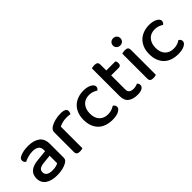

<svg xmlns="http://www.w3.org/2000/svg" viewBox="92 -1478 2298 2298"><g transform="rotate(-45 1241.0 -329.0)"><path d="M245 -67Q280 -67 306 -74Q332 -81 343 -89V-216L234 -205Q188 -200 165 -184.5Q142 -169 142 -137Q142 -104 167 -85.5Q192 -67 245 -67ZM243 -482Q336 -482 391 -441.5Q446 -401 446 -314V-81Q446 -58 435.5 -45.5Q425 -33 407 -22Q381 -7 340 4Q299 15 245 15Q148 15 93.5 -23Q39 -61 39 -135Q39 -201 81.5 -236Q124 -271 204 -279L343 -293V-315Q343 -359 314.5 -379Q286 -399 235 -399Q195 -399 158 -388Q121 -377 92 -363Q82 -371 75 -382.5Q68 -394 68 -408Q68 -425 76.5 -436Q85 -447 103 -455Q131 -469 167 -475.5Q203 -482 243 -482Z M684 -2Q677 1 664.5 3.5Q652 6 637 6Q608 6 594 -5Q580 -16 580 -42V-370Q580 -395 590 -410.5Q600 -426 622 -440Q651 -458 696 -470Q741 -482 795 -482Q883 -482 883 -432Q883 -420 879 -409.5Q875 -399 870 -391Q860 -393 845 -395Q830 -397 813 -397Q773 -397 740 -388.5Q707 -380 684 -367Z M1188 -397Q1156 -397 1129 -386.5Q1102 -376 1082.5 -355Q1063 -334 1051.5 -303.5Q1040 -273 1040 -233Q1040 -154 1081 -112.5Q1122 -71 1188 -71Q1226 -71 1253 -81Q1280 -91 1300 -105Q1313 -97 1321 -86Q1329 -75 1329 -59Q1329 -28 1288.5 -7Q1248 14 1182 14Q1127 14 1081.5 -1Q1036 -16 1003 -47Q970 -78 951.5 -124.5Q933 -171 933 -233Q933 -295 952.5 -342Q972 -389 1005.5 -420Q1039 -451 1084 -466.5Q1129 -482 1179 -482Q1212 -482 1238.5 -476Q1265 -470 1284 -459.5Q1303 -449 1313.5 -435.5Q1324 -422 1324 -407Q1324 -393 1316.5 -381.5Q1309 -370 1298 -364Q1277 -377 1251.5 -387Q1226 -397 1188 -397Z M1544 -137Q1544 -101 1565 -86Q1586 -71 1624 -71Q1641 -71 1660 -76Q1679 -81 1693 -88Q1700 -80 1705.5 -70Q1711 -60 1711 -46Q1711 -20 1684.5 -3Q1658 14 1604 14Q1529 14 1484.5 -19.5Q1440 -53 1440 -130V-597Q1447 -599 1460 -602Q1473 -605 1488 -605Q1517 -605 1530.5 -594Q1544 -583 1544 -557V-458H1699Q1703 -452 1706.5 -441Q1710 -430 1710 -418Q1710 -375 1673 -375H1544V-137Z M1927 -2Q1920 1 1907.5 3.5Q1895 6 1879 6Q1850 6 1836 -5Q1822 -16 1822 -42V-465Q1830 -467 1842.5 -470Q1855 -473 1871 -473Q1900 -473 1913.5 -462Q1927 -451 1927 -424ZM1811 -612Q1811 -638 1829 -655.5Q1847 -673 1875 -673Q1903 -673 1920 -655.5Q1937 -638 1937 -612Q1937 -586 1920 -568.5Q1903 -551 1875 -551Q1847 -551 1829 -568.5Q1811 -586 1811 -612Z M2300 -397Q2268 -397 2241 -386.5Q2214 -376 2194.5 -355Q2175 -334 2163.5 -303.5Q2152 -273 2152 -233Q2152 -154 2193 -112.5Q2234 -71 2300 -71Q2338 -71 2365 -81Q2392 -91 2412 -105Q2425 -97 2433 -86Q2441 -75 2441 -59Q2441 -28 2400.5 -7Q2360 14 2294 14Q2239 14 2193.5 -1Q2148 -16 2115 -47Q2082 -78 2063.5 -124.5Q2045 -171 2045 -233Q2045 -295 2064.5 -342Q2084 -389 2117.5 -420Q2151 -451 2196 -466.5Q2241 -482 2291 -482Q2324 -482 2350.5 -476Q2377 -470 2396 -459.5Q2415 -449 2425.5 -435.5Q2436 -422 2436 -407Q2436 -393 2428.5 -381.5Q2421 -370 2410 -364Q2389 -377 2363.5 -387Q2338 -397 2300 -397Z"/></g></svg>

Font: Baloo Thambi 2 Medium
Style: Regular
Weight: 500
Designer: Aadarsh Rajan and Ek Type
Foundry: Ek Type
Version: Version 1.640;hotconv 1.0.111;makeotfexe 2.5.65597; ttfautoh